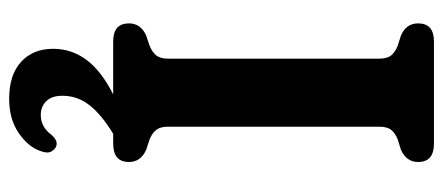

<svg xmlns="http://www.w3.org/2000/svg" viewBox="-294 -446 967 419"><g transform="rotate(90 189.5 -236.5)"><path d="M256.5 -119.5Q256.5 -102.5 263.8 -93.5Q271 -84.5 285.5 -79L307 -72Q333.5 -60 333.5 -34.5Q333.5 0 293.5 0H272Q230 25.5 209.5 51.8Q189 78 189 110.5Q189 134.5 201 146.2Q213 158 230.5 158Q257 158 274 135Q286.5 120.5 298 124Q305.5 126 310.5 134.8Q315.5 143.5 309.5 159Q300.5 185.5 270.2 206.2Q240 227 195.5 227Q143.5 227 115 201Q86.5 175 86.5 131Q86.5 91 110.5 58.5Q134.5 26 186 0H70.5Q31 0 31 -34.5Q31 -60 57.5 -72L78.5 -79Q93 -84.5 100.5 -93.5Q108 -102.5 108 -119.5V-580.5Q108 -598 100.8 -606.8Q93.5 -615.5 79.5 -621L57.5 -628Q31 -639.5 31 -665.5Q31 -700 70.5 -700H293.5Q333.5 -700 333.5 -665.5Q333.5 -640 307 -628L284.5 -621Q270.5 -615.5 263.5 -606.8Q256.5 -598 256.5 -580.5Z"/></g></svg>

Font: Fraunces 72pt S100 SemiBold
Style: Regular
Weight: 600
Version: Version 1.000; ttfautohint (v1.8.3)